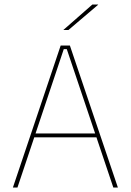

<svg xmlns="http://www.w3.org/2000/svg" viewBox="-20 -844 588 864"><path d="M58.5 0H38L253 -639H294.5L510.5 0H490L280.5 -623H267ZM421 -226H127V-243.5H421ZM265.5 -709.5 395.5 -823.5H421.5V-822.5L288 -709H265.5Z"/></svg>

Font: Anek Kannada Thin
Style: Regular
Weight: 250
Version: Version 1.003